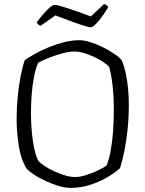

<svg xmlns="http://www.w3.org/2000/svg" viewBox="-20 -916 709 936"><path d="M323 0Q298 0 266 -9.5Q234 -19 202.5 -33.5Q171 -48 146 -64.5Q121 -81 109 -95Q82 -139 71.5 -205Q61 -271 61 -337Q61 -392 66.5 -446.5Q72 -501 81 -547Q90 -593 101 -623Q121 -637 151.5 -654Q182 -671 218.5 -686Q255 -701 293 -710.5Q331 -720 367 -720Q390 -720 420.5 -710.5Q451 -701 482 -685.5Q513 -670 538 -653Q563 -636 574 -621Q586 -592 593.5 -556.5Q601 -521 604.5 -482.5Q608 -444 608 -404Q608 -343 602 -285Q596 -227 586 -178.5Q576 -130 565 -96Q541 -74 503.5 -52Q466 -30 420 -15Q374 0 323 0ZM344 -53Q370 -53 401.5 -63Q433 -73 460.5 -86.5Q488 -100 500 -110Q511 -136 519 -178.5Q527 -221 531 -273Q535 -325 535 -379Q535 -441 529 -496.5Q523 -552 512 -590Q505 -599 486 -612Q467 -625 442 -637Q417 -649 390.5 -657Q364 -665 343 -665Q318 -665 284.5 -656Q251 -647 219 -634.5Q187 -622 166 -610Q154 -583 146 -542.5Q138 -502 134.5 -456Q131 -410 131 -365Q131 -295 140 -231.5Q149 -168 166 -133Q176 -121 197 -107Q218 -93 244.5 -81Q271 -69 297 -61Q323 -53 344 -53ZM422 -783Q413 -783 383.5 -792.5Q354 -802 317.5 -815.5Q281 -829 250 -841L177 -790Q173 -792 167.5 -796Q162 -800 159 -807Q172 -825 189 -845Q206 -865 221.5 -878.5Q237 -892 247 -892Q258 -892 287.5 -883Q317 -874 354 -861Q391 -848 423 -836L487 -896Q494 -895 499.5 -890.5Q505 -886 508 -882Q496 -861 479.5 -838Q463 -815 447.5 -799Q432 -783 422 -783Z"/></svg>

Font: Texturina Medium 12pt Thin
Style: Regular
Weight: 250
Version: Version 1.002